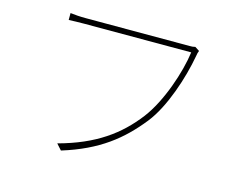

<svg xmlns="http://www.w3.org/2000/svg" viewBox="-95 -823 1191 965"><g transform="rotate(15 500.0 -341.0)"><path d="M833 -664 810 -679C799 -676 792 -676 781 -676C746 -676 280 -676 241 -676C208 -676 185 -678 160 -681V-645C185 -646 206 -647 240 -647C280 -647 742 -647 797 -647C783 -541 728 -376 653 -278C566 -165 454 -82 265 -31L292 -1C480 -59 585 -145 677 -260C752 -354 805 -521 825 -633C828 -651 829 -655 833 -664Z"/></g></svg>

Font: Harano Aji Gothic TW ExtraLight
Style: Regular
Weight: 250
Foundry: Masamichi Hosoda
Version: HaranoAjiGothicTW-ExtraLight version 20230610;ttx 4.39.4